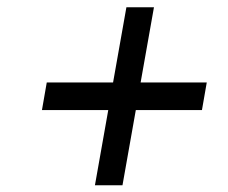

<svg xmlns="http://www.w3.org/2000/svg" viewBox="-20 -582 640 540"><path d="M111.5 -350H298L335.5 -561.5H413L375.5 -350H561.5L548 -272.5H362L324.5 -61H247L284.5 -272.5H98Z"/></svg>

Font: B612
Style: Italic
Weight: 400
Italic angle: -10°
Designer: Nicolas Chauveau, Thomas Paillot, Jonathan Favre-Lamarine, Jean-Luc Vinot
Foundry: AIRBUS
Version: Version 1.008